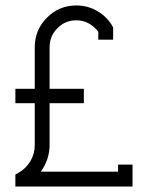

<svg xmlns="http://www.w3.org/2000/svg" viewBox="-20 -681 540 701"><path d="M36.1 -43.9 46.9 -49.8Q74.2 -64.9 90.6 -92Q106.9 -119.1 106.9 -151.9V-304.2H36.1V-356.9H106.9V-508.8Q106.9 -571.8 151.4 -616.5Q195.8 -661.1 258.8 -661.1Q299.3 -661.1 334 -641.4Q368.7 -621.6 389.2 -587.9L393.1 -580.1V-536.1H338.9V-564.9Q324.7 -584 304 -595.5Q283.2 -606.9 258.8 -606.9Q218.3 -606.9 189.7 -578.1Q161.1 -549.3 161.1 -508.8V-356.9H286.1V-304.2H161.1V-151.9Q161.1 -99.1 128.9 -54.2H411.1V-80.1H463.9V0H36.1Z"/></svg>

Font: Rawengulk
Style: Demibold
Weight: 600
Version: Version 0.92